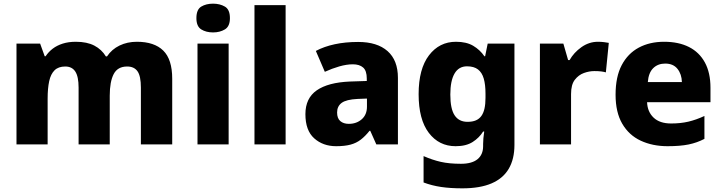

<svg xmlns="http://www.w3.org/2000/svg" viewBox="-20 -788 3942 1048"><path d="M727 -560Q822 -560 871 -512Q920 -464 920 -358V0H749V-310Q749 -373 730.5 -399Q712 -425 674 -425Q622 -425 600.5 -383.5Q579 -342 579 -266V0H409V-310Q409 -370 391 -397.5Q373 -425 336 -425Q299 -425 278 -404.5Q257 -384 248.5 -345Q240 -306 240 -249V0H70V-550H199L224 -481H229Q245 -505 268 -522.5Q291 -540 322.5 -550Q354 -560 394 -560Q455 -560 495 -539Q535 -518 558 -480H564Q590 -519 632.5 -539.5Q675 -560 727 -560Z M1228 -550V0H1058V-550ZM1143 -768Q1180 -768 1207.5 -752Q1235 -736 1235 -689Q1235 -644 1207.5 -627.5Q1180 -611 1143 -611Q1105 -611 1078.5 -627.5Q1052 -644 1052 -689Q1052 -736 1078.5 -752Q1105 -768 1143 -768Z M1539 0H1369V-760H1539Z M1935 -559Q2039 -559 2095.5 -509Q2152 -459 2152 -363V0H2034L2001 -74H1997Q1974 -45 1949.5 -26Q1925 -7 1893 1.5Q1861 10 1815 10Q1743 10 1695 -33Q1647 -76 1647 -165Q1647 -252 1709 -295Q1771 -338 1890 -343L1982 -346V-359Q1982 -402 1962 -419.5Q1942 -437 1906 -437Q1872 -437 1832 -425.5Q1792 -414 1753 -396L1704 -510Q1749 -534 1807 -546.5Q1865 -559 1935 -559ZM1932 -248Q1870 -245 1845 -226.5Q1820 -208 1820 -174Q1820 -142 1837.5 -127Q1855 -112 1884 -112Q1926 -112 1954.5 -137Q1983 -162 1983 -206V-250Z M2469 -560Q2526 -560 2563 -538Q2600 -516 2624 -481H2628L2642 -550H2788V3Q2788 80 2757 133Q2726 186 2663 213Q2600 240 2504 240Q2438 240 2387.5 232.5Q2337 225 2292 208V64Q2340 85 2386 95.5Q2432 106 2496 106Q2556 106 2586.5 81Q2617 56 2617 10V-2Q2617 -15 2618.5 -33.5Q2620 -52 2623 -70H2617Q2596 -36 2560 -13Q2524 10 2467 10Q2376 10 2320.5 -63Q2265 -136 2265 -274Q2265 -412 2321.5 -486Q2378 -560 2469 -560ZM2529 -426Q2484 -426 2461 -386.5Q2438 -347 2438 -272Q2438 -194 2461.5 -158.5Q2485 -123 2532 -123Q2559 -123 2577.5 -131Q2596 -139 2607.5 -155Q2619 -171 2624.5 -195.5Q2630 -220 2630 -254V-277Q2630 -326 2620.5 -359Q2611 -392 2589 -409Q2567 -426 2529 -426Z M3244 -560Q3260 -560 3277 -558Q3294 -556 3303 -554L3287 -393Q3277 -396 3262 -398Q3247 -400 3224 -400Q3196 -400 3167 -389.5Q3138 -379 3117.5 -352.5Q3097 -326 3097 -275V0H2927V-550H3055L3081 -460H3089Q3112 -501 3153.5 -530.5Q3195 -560 3244 -560Z M3605 -560Q3684 -560 3740.5 -531.5Q3797 -503 3827.5 -447Q3858 -391 3858 -309V-230H3512Q3514 -178 3547.5 -146Q3581 -114 3643 -114Q3695 -114 3737.5 -124Q3780 -134 3825 -155V-30Q3785 -9 3739 0.5Q3693 10 3624 10Q3542 10 3477.5 -20Q3413 -50 3376.5 -112.5Q3340 -175 3340 -271Q3340 -369 3373.5 -432.5Q3407 -496 3466.5 -528Q3526 -560 3605 -560ZM3611 -441Q3571 -441 3545.5 -416Q3520 -391 3516 -340H3702Q3701 -383 3678 -412Q3655 -441 3611 -441Z"/></svg>

Font: Noto Sans Syriac Eastern ExtraBold
Style: Regular
Weight: 800
Designer: Patrick Giasson and the Monotype Design Team
Foundry: Monotype Imaging Inc.
Version: Version 3.001